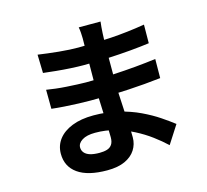

<svg xmlns="http://www.w3.org/2000/svg" viewBox="-120 -948 1240 1148"><g transform="rotate(-15 500.0 -374.0)"><path d="M597 -809Q595 -794 593.5 -775.5Q592 -757 591 -738Q590 -718 589 -684.5Q588 -651 588 -611Q588 -571 588 -532Q588 -493 588 -461Q588 -419 590 -367.5Q592 -316 595.5 -263.5Q599 -211 601.5 -165.5Q604 -120 604 -90Q604 -48 582 -13.5Q560 21 516.5 41Q473 61 407 61Q287 61 225 17Q163 -27 163 -106Q163 -157 192.5 -195.5Q222 -234 277.5 -256Q333 -278 410 -278Q492 -278 563.5 -260.5Q635 -243 694 -215Q753 -187 799 -156Q845 -125 877 -100L805 12Q769 -22 724.5 -55Q680 -88 627.5 -115Q575 -142 516.5 -158.5Q458 -175 393 -175Q341 -175 312.5 -157Q284 -139 284 -113Q284 -94 296 -80Q308 -66 331 -59Q354 -52 389 -52Q416 -52 435.5 -58Q455 -64 466 -80Q477 -96 477 -125Q477 -147 475.5 -188Q474 -229 472 -278.5Q470 -328 468 -376Q466 -424 466 -461Q466 -497 466.5 -536.5Q467 -576 467 -615Q467 -654 467.5 -686.5Q468 -719 468 -740Q468 -754 466.5 -774.5Q465 -795 462 -809ZM182 -715Q209 -711 242 -707Q275 -703 309.5 -699.5Q344 -696 375 -694.5Q406 -693 429 -693Q531 -693 632.5 -699.5Q734 -706 843 -724L842 -609Q791 -602 724 -596Q657 -590 581.5 -586.5Q506 -583 430 -583Q399 -583 353.5 -585.5Q308 -588 263 -592.5Q218 -597 185 -601ZM177 -499Q201 -495 234 -491Q267 -487 301.5 -485Q336 -483 367 -481.5Q398 -480 418 -480Q511 -480 586.5 -484Q662 -488 728 -494Q794 -500 855 -508L854 -390Q802 -384 753.5 -380Q705 -376 654.5 -373Q604 -370 546 -369Q488 -368 416 -368Q387 -368 344 -369.5Q301 -371 256.5 -374Q212 -377 178 -381Z"/></g></svg>

Font: Noto Sans KR
Style: Bold
Weight: 700
Designer: Ryoko NISHIZUKA  (kana, bopomofo & ideographs); Paul D. Hunt (Latin, Greek & Cyrillic); Sandoll Communications , Soo-you
Foundry: Adobe
Version: Version 2.004-H2;hotconv 1.0.118;makeotfexe 2.5.65603